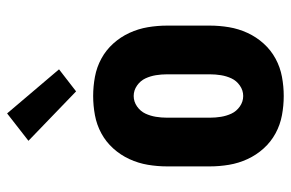

<svg xmlns="http://www.w3.org/2000/svg" viewBox="-159 -651 818 540"><g transform="rotate(-90 250.0 -381.0)"><path d="M250 8Q223 8 196 3Q169 -2 145 -15Q121 -28 102.5 -48.5Q84 -69 72.5 -94Q61 -119 56.5 -146Q52 -173 52 -200V-320Q52 -347 56.5 -374Q61 -401 72.5 -426Q84 -451 102.5 -471.5Q121 -492 145 -505Q169 -518 196 -523Q223 -528 250 -528Q277 -528 304 -523Q331 -518 355 -505Q379 -492 397.5 -471.5Q416 -451 427.5 -426Q439 -401 443.5 -374Q448 -347 448 -320V-200Q448 -173 443.5 -146Q439 -119 427.5 -94Q416 -69 397.5 -48.5Q379 -28 355 -15Q331 -2 304 3Q277 8 250 8ZM250 -106Q266 -106 279.5 -115.5Q293 -125 299.5 -139Q306 -153 308.5 -168.5Q311 -184 311 -200V-320Q311 -336 308.5 -351.5Q306 -367 299.5 -381Q293 -395 279.5 -404.5Q266 -414 250 -414Q234 -414 220.5 -404.5Q207 -395 200.5 -381Q194 -367 191.5 -351.5Q189 -336 189 -320V-200Q189 -184 191.5 -168.5Q194 -153 200.5 -139Q207 -125 220.5 -115.5Q234 -106 250 -106ZM263 -576 124 -710 201 -770 325 -624Z"/></g></svg>

Font: Iosevka Curly Slab Heavy
Style: Regular
Weight: 900
Monospace: yes
Designer: Belleve Invis
Foundry: Belleve Invis
Version: Version 22.1.2; ttfautohint (v1.8.4)